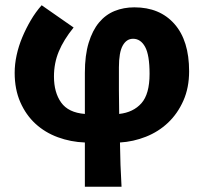

<svg xmlns="http://www.w3.org/2000/svg" viewBox="-20 -536 778 733"><path d="M304 177V8Q250 6 201 -12Q152 -30 115.5 -63.5Q79 -97 57.5 -146Q36 -195 36 -258Q36 -291 43.5 -325.5Q51 -360 65 -393.5Q79 -427 97.5 -458.5Q116 -490 139 -516L261 -431Q223 -384 204.5 -339.5Q186 -295 186 -244Q186 -183 213.5 -144.5Q241 -106 304 -101V-258Q304 -325 318.5 -372.5Q333 -420 358 -450Q383 -480 417.5 -494Q452 -508 493 -508Q590 -508 646 -444.5Q702 -381 702 -264Q702 -201 680 -151.5Q658 -102 621.5 -67.5Q585 -33 537 -14Q489 5 438 8Q439 93 444 177ZM434 -279Q434 -235 434 -190.5Q434 -146 435 -101Q489 -107 520 -142Q551 -177 551 -254Q551 -326 534 -357Q517 -388 488 -388Q463 -388 448.5 -362Q434 -336 434 -279Z"/></svg>

Font: TT Toshiba Sans
Style: Bold
Weight: 700
Designer: Paul D. Hunt
Foundry: Toshiba Corporation
Version: Version 2.020;PS 2.000;hotconv 1.0.86;makeotf.lib2.5.63406